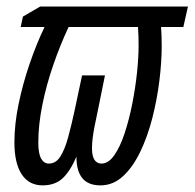

<svg xmlns="http://www.w3.org/2000/svg" viewBox="-20 -555 593 585"><path d="M109.9 9.8Q68.4 9.8 46.1 -23.9Q23.9 -57.6 23.9 -121.6Q23.9 -176.3 36.6 -237.8Q49.3 -299.3 70.1 -360.1Q90.8 -420.9 115.7 -472.7H43L49.8 -504.4L102.5 -535.2H552.7L538.6 -472.7H470.7Q471.7 -460 472.2 -445.6Q472.7 -431.2 472.7 -415Q472.7 -366.2 465.6 -308.8Q458.5 -251.5 444.1 -195.3Q429.7 -139.2 407.5 -92.8Q385.3 -46.4 355 -18.3Q324.7 9.8 286.1 9.8Q249 9.8 231 -12Q212.9 -33.7 212.9 -77.6Q193.8 -33.2 170.7 -11.7Q147.5 9.8 109.9 9.8ZM128.9 -56.6Q150.4 -56.6 164.1 -78.4Q177.7 -100.1 187.7 -137Q197.8 -173.8 207.5 -219.2L230 -325.2H299.8L278.3 -219.2Q272.5 -191.9 268.3 -170.9Q264.2 -149.9 262.2 -133.5Q260.3 -117.2 260.3 -103Q260.3 -79.6 267.8 -68.1Q275.4 -56.6 289.1 -56.6Q310.5 -56.6 328.4 -82.3Q346.2 -107.9 359.9 -149.4Q373.5 -190.9 383.1 -239.3Q392.6 -287.6 397.5 -334.2Q402.3 -380.9 402.3 -416Q402.3 -430.2 401.9 -444.6Q401.4 -459 400.4 -472.7H189Q163.1 -417.5 142.1 -356.4Q121.1 -295.4 108.9 -234.9Q96.7 -174.3 96.7 -120.6Q96.7 -87.4 105.2 -72Q113.8 -56.6 128.9 -56.6Z"/></svg>

Font: Open Sans Condensed
Style: Italic
Weight: 400
Width: 3
Italic angle: -12°
Designer: Monotype Design Team
Foundry: Monotype Imaging Inc.
Version: Version 3.000